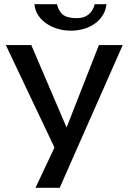

<svg xmlns="http://www.w3.org/2000/svg" viewBox="-20 -700 615 920"><path d="M568 -484H454L299 -89L130 -484H8L241 7L150 200H266ZM253 -680H145C150 -608 226 -553 320 -553C414 -553 484 -608 490 -680H434C422 -635 393 -613 348 -613C284 -613 265 -636 253 -680Z"/></svg>

Font: Gamestation Extended
Style: Regular
Weight: 400
Width: 7
Designer: Jonas Hecksher
Foundry: Jonas Hecksher, Playtypeª, e-types AS
Version: Version 1.003